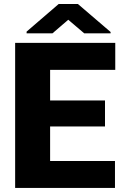

<svg xmlns="http://www.w3.org/2000/svg" viewBox="-20 -921 600 941"><path d="M543.5 -131.8V0H54.2V-710.9H544.9V-578.6H225.6V-428.7H494.6V-301.3H225.6V-131.8ZM361.8 -901.4 522 -764.2V-757.8H392.6L314.5 -824.2L237.3 -757.8H110.4V-766.1L267.6 -901.4Z"/></svg>

Font: Vazirmatn RD UI Black
Style: Regular
Weight: 900
Designer: Saber Rastikerdar
Foundry: Saber Rastikerdar
Version: Version 33.003